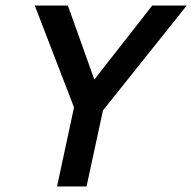

<svg xmlns="http://www.w3.org/2000/svg" viewBox="-20 -670 691 690"><path d="M185 0 246 -284 105 -650H224L319 -384L527 -650H651L350 -273L291 0Z"/></svg>

Font: Sometype Mono SemiBold
Style: Italic
Weight: 600
Italic angle: -12°
Designer: Ryoichi Tsunekawa
Foundry: Dharma Type
Version: Version 1.001